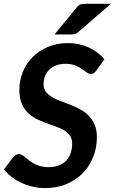

<svg xmlns="http://www.w3.org/2000/svg" viewBox="-22 -950 584 978"><path d="M470.5 -593Q463.5 -583 456.8 -578.2Q450 -573.5 440 -573.5Q430 -573.5 419.5 -581.5Q409 -589.5 394.5 -599.2Q380 -609 360 -617Q340 -625 312 -625Q285 -625 264 -617Q243 -609 228.8 -595Q214.5 -581 207.2 -562Q200 -543 200 -521Q200 -498 211.8 -482.8Q223.5 -467.5 242.5 -456Q261.5 -444.5 286 -435.5Q310.5 -426.5 335.8 -416.5Q361 -406.5 385.5 -393.5Q410 -380.5 429 -361.5Q448 -342.5 459.8 -315.8Q471.5 -289 471.5 -251Q471.5 -198 453 -151Q434.5 -104 400.5 -68.8Q366.5 -33.5 317.5 -12.8Q268.5 8 208 8Q176.5 8 146 1.2Q115.5 -5.5 88.5 -18Q61.5 -30.5 38.5 -48Q15.5 -65.5 -1.5 -87L44.5 -149Q50 -156 58.5 -160.5Q67 -165 75.5 -165Q83.5 -165 91.2 -160Q99 -155 108.2 -147.8Q117.5 -140.5 128.2 -131.8Q139 -123 152.8 -115.8Q166.5 -108.5 184.2 -103.5Q202 -98.5 224.5 -98.5Q281.5 -98.5 313.5 -130.5Q345.5 -162.5 345.5 -219Q345.5 -244 334 -260Q322.5 -276 303.5 -287Q284.5 -298 260.2 -306.2Q236 -314.5 211 -323.8Q186 -333 161.8 -345.2Q137.5 -357.5 118.5 -376.8Q99.5 -396 88 -424Q76.5 -452 76.5 -493Q76.5 -539.5 93.8 -582.5Q111 -625.5 143.2 -658.2Q175.5 -691 221.2 -710.8Q267 -730.5 324.5 -730.5Q354 -730.5 381.2 -724.5Q408.5 -718.5 432 -707.5Q455.5 -696.5 475.2 -681.2Q495 -666 509.5 -647.5ZM542.5 -930.5 377.5 -787.5Q367 -778.5 358.8 -776.5Q350.5 -774.5 337.5 -774.5H255.5L367 -910Q372.5 -917 377.5 -921.2Q382.5 -925.5 388.2 -927.5Q394 -929.5 400.8 -930Q407.5 -930.5 416.5 -930.5Z"/></svg>

Font: Lato 2
Style: Bold Italic
Weight: 700
Italic angle: -7°
Designer: Lukasz Dziedzic with Adam Twardoch and Botio Nikoltchev
Foundry: tyPoland Lukasz Dziedzic
Version: Version 2.015; 2015-08-06; http://www.latofonts.com/